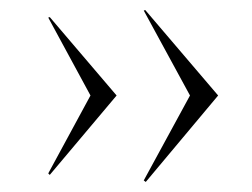

<svg xmlns="http://www.w3.org/2000/svg" viewBox="-20 -427 501 382"><path d="M79 -79 76 -82 160 -237 76 -392 79 -393 212 -237ZM270 -65 266 -68 358 -237 266 -406 269 -407 414 -237Z"/></svg>

Font: Panamera Thin
Style: Regular
Weight: 100
Designer: Bastien Sozeau
Foundry: NBR — Bastien Sozeau
Version: Version 3.003;gftools[0.9.33]